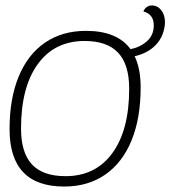

<svg xmlns="http://www.w3.org/2000/svg" viewBox="-20 -673 624 703"><path d="M584 -592Q584 -583 583 -578Q577 -535 548.5 -506.5Q520 -478 473 -467Q495 -422 495 -353Q495 -240 461.5 -158.5Q428 -77 365 -33.5Q302 10 215 10Q15 10 15 -200Q15 -312 48.5 -393Q82 -474 145 -517Q208 -560 295 -560Q409 -560 458 -493Q493 -500 518 -522Q543 -544 543 -580Q543 -602 532.5 -614.5Q522 -627 505 -631Q509 -641 517 -647Q525 -653 536 -653Q557 -653 570.5 -635.5Q584 -618 584 -592ZM453 -348Q453 -437 412.5 -480Q372 -523 290 -523Q180 -523 118.5 -438.5Q57 -354 57 -202Q57 -114 97 -71Q137 -28 220 -28Q330 -28 391.5 -112.5Q453 -197 453 -348Z"/></svg>

Font: Krub ExtraLight
Style: Italic
Weight: 275
Italic angle: -8°
Designer: Ekaluck Peanpanawate
Foundry: Cadson Demak Co.,Ltd.
Version: Version 1.000; ttfautohint (v1.6)